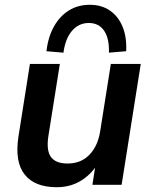

<svg xmlns="http://www.w3.org/2000/svg" viewBox="-20 -772 636 802"><path d="M217 10Q125 10 83 -43Q41 -96 57 -201L105 -505H230L182 -203Q173 -143 193 -116Q213 -89 262 -89Q318 -89 353 -125Q388 -161 398 -221L443 -505H568L488 0H366L382 -103H397Q368 -49 322 -19.5Q276 10 217 10ZM245 -552 174 -558Q181 -618 205.5 -661.5Q230 -705 268 -728.5Q306 -752 355 -752Q404 -752 439 -728Q474 -704 492 -660.5Q510 -617 507 -558L435 -552Q437 -611 415 -643.5Q393 -676 351 -676Q309 -676 281 -643.5Q253 -611 245 -552Z"/></svg>

Font: Mulish ExtraLight
Style: Italic
Weight: 200
Italic angle: -9°
Designer: Vernon Adams
Foundry: Vernon Adams
Version: Version 3.603